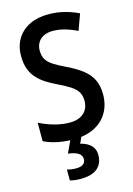

<svg xmlns="http://www.w3.org/2000/svg" viewBox="-141 -795 769 1106"><g transform="rotate(-15 243.5 -242.0)"><path d="M448.2 -198.2Q448.2 -135.3 420.4 -88.4Q392.6 -41.5 341.3 -15.9Q290 9.8 219.7 9.8Q186 9.8 154.8 5.9Q123.5 2 95.2 -6.1Q66.9 -14.2 42 -26.4V-136.7Q82 -116.2 129.2 -102.8Q176.3 -89.4 221.2 -89.4Q259.3 -89.4 284.7 -102.3Q310.1 -115.2 322.8 -137.7Q335.4 -160.2 335.4 -189Q335.4 -219.7 322.5 -241.5Q309.6 -263.2 281 -281.7Q252.4 -300.3 206.1 -322.3Q172.9 -337.9 144.3 -356.4Q115.7 -375 94.2 -398.7Q72.8 -422.4 60.8 -454.6Q48.8 -486.8 48.8 -530.8Q48.3 -590.3 75 -633.8Q101.6 -677.2 149.7 -700.9Q197.8 -724.6 262.2 -724.1Q311.5 -724.1 356 -712.9Q400.4 -701.7 440.9 -682.1L406.2 -586.4Q368.2 -605 332.8 -615Q297.4 -625 262.2 -625Q229.5 -625 207 -613.5Q184.6 -602.1 172.6 -581.8Q160.6 -561.5 160.6 -534.7Q160.6 -502.9 173.1 -481.9Q185.5 -460.9 213.4 -443.1Q241.2 -425.3 287.1 -403.3Q339.4 -378.4 375.2 -350.8Q411.1 -323.2 429.7 -286.6Q448.2 -250 448.2 -198.2ZM331.5 132.3Q331.5 183.6 298.3 211.9Q265.1 240.2 197.3 240.2Q178.2 240.2 162.4 238Q146.5 235.8 134.8 232.4V167.5Q146.5 170.9 161.1 172.9Q175.8 174.8 189 174.8Q215.3 174.8 230 164.6Q244.6 154.3 244.6 133.8Q244.6 110.4 223.6 97.7Q202.6 85 164.1 80.6L201.7 0H266.6L247.1 43.9Q272 49.3 291 60.8Q310.1 72.3 320.8 90.3Q331.5 108.4 331.5 132.3Z"/></g></svg>

Font: Open Sans SemiCondensed SemiBold
Style: Regular
Weight: 600
Width: 4
Designer: Monotype Design Team
Foundry: Monotype Imaging Inc.
Version: Version 3.000